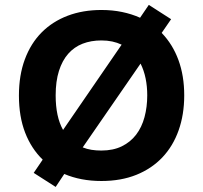

<svg xmlns="http://www.w3.org/2000/svg" viewBox="-20 -715 818 773"><path d="M56.2 -330.1Q56.2 -412.1 80.1 -476.3Q104 -540.5 147.7 -584.5Q191.4 -628.4 252.4 -651.6Q313.5 -674.8 388.2 -674.8Q432.6 -674.8 471.4 -666.7Q510.3 -658.7 543.9 -643.6L579.1 -695.3L668.9 -637.7L630.9 -582.5Q675.3 -536.6 698.5 -473.1Q721.7 -409.7 721.7 -331.1Q721.7 -253.9 699.2 -190.4Q676.8 -127 633.8 -81.5Q590.8 -36.1 529.1 -11.2Q467.3 13.7 388.2 13.7Q305.2 13.7 238.8 -14.6L204.1 37.6L115.7 -19L151.9 -72.3Q106 -116.7 81.1 -181.2Q56.2 -245.6 56.2 -330.1ZM204.1 -331.1Q204.1 -244.6 233.9 -191.9L469.7 -535.2Q452.1 -543.5 431.9 -547.9Q411.6 -552.2 388.2 -552.2Q346.7 -552.2 312.7 -539.1Q278.8 -525.9 254.6 -498.5Q230.5 -471.2 217.3 -429.4Q204.1 -387.7 204.1 -331.1ZM313 -121.6Q330.1 -114.7 348.6 -111.8Q367.2 -108.9 388.2 -108.9Q435.5 -108.9 470.5 -126Q505.4 -143.1 528.1 -172.9Q550.8 -202.6 561.8 -243.4Q572.8 -284.2 572.8 -331.1Q572.8 -367.2 566.2 -399.4Q559.6 -431.6 545.9 -459Z"/></svg>

Font: PT Astra Sans
Style: Bold
Weight: 700
Designer: A.Korolkova, I. Chaeva
Foundry: ParaType Ltd
Version: Version 1.001; ttfautohint (v1.6)